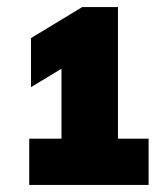

<svg xmlns="http://www.w3.org/2000/svg" viewBox="-20 -454 470 542"><path d="M62.5 68V-62.5H153.5V-260L67.5 -208V-346.5L212 -434H313V-62.5H399.5V68Z"/></svg>

Font: Encode Sans Semi Condensed Black
Style: Regular
Weight: 900
Width: 4
Designer: Multiple Designers
Foundry: Impallari Type
Version: Version 3.000; ttfautohint (v1.8.3) -l 8 -r 50 -G 200 -x 14 